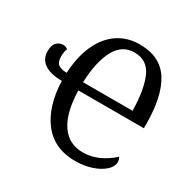

<svg xmlns="http://www.w3.org/2000/svg" viewBox="-162 -887 1058 1058"><g transform="rotate(30 367.0 -357.5)"><path d="M162 -336Q90 -336 51 -362.5Q12 -389 12 -440Q12 -477 29 -494.5Q46 -512 71 -512Q87 -512 100 -501Q91 -480 91 -451Q91 -416 108.5 -402Q126 -388 163 -388Q168 -491 202 -567Q236 -643 295.5 -684Q355 -725 435 -725Q566 -725 625 -631.5Q684 -538 684 -362V-336H267Q271 -195 320 -123.5Q369 -52 459 -52Q555 -52 645 -132Q653 -116 653 -102Q653 -73 624 -47Q595 -21 547.5 -5.5Q500 10 446 10Q312 10 239.5 -83.5Q167 -177 162 -336ZM582 -388Q580 -520 547 -596Q514 -672 432 -672Q353 -672 312.5 -596Q272 -520 267 -388Z"/></g></svg>

Font: Noto Serif Narrow
Style: Regular
Weight: 400
Width: 4
Designer: Monotype Design Team
Foundry: Monotype Imaging Inc.
Version: Version 1.001